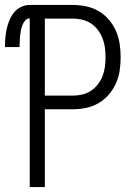

<svg xmlns="http://www.w3.org/2000/svg" viewBox="-37 -755 557 775"><path d="M83 0V-681Q72 -681 64.5 -672Q57 -663 53 -652.5Q49 -642 47 -631Q45 -620 44 -609Q43 -598 42.5 -587Q42 -576 42 -565H-17Q-17 -583 -15.5 -601.5Q-14 -620 -10 -638Q-6 -656 1 -673Q8 -690 19.5 -704.5Q31 -719 48 -727Q65 -735 83 -735H257Q284 -735 310.5 -729.5Q337 -724 360.5 -710.5Q384 -697 402 -676Q420 -655 431 -630Q442 -605 446 -578Q450 -551 450 -524Q450 -497 446 -470Q442 -443 431 -418.5Q420 -394 402 -373Q384 -352 360.5 -338.5Q337 -325 310.5 -319.5Q284 -314 257 -314H144V0ZM144 -369H257Q276 -369 295 -373.5Q314 -378 330 -388.5Q346 -399 358 -414.5Q370 -430 377 -448Q384 -466 386.5 -485.5Q389 -505 389 -524Q389 -544 386.5 -563Q384 -582 377 -600Q370 -618 358 -634Q346 -650 330 -660.5Q314 -671 295 -675.5Q276 -680 257 -680H144Z"/></svg>

Font: Iosevka SS18 Light
Style: Regular
Weight: 300
Monospace: yes
Designer: Belleve Invis
Foundry: Belleve Invis
Version: Version 25.1.1; ttfautohint (v1.8.4)